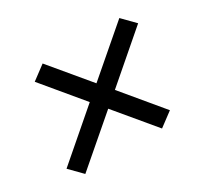

<svg xmlns="http://www.w3.org/2000/svg" viewBox="-104 -719 807 758"><g transform="rotate(-30 300.0 -340.0)"><path d="M88 -107 34 -162 245 -344 97 -522 160 -569 305 -395 512 -573 566 -518 355 -336 503 -158 440 -111 295 -285Z"/></g></svg>

Font: Iosevka Slab Extended Oblique
Style: Regular
Weight: 400
Width: 7
Italic angle: -9°
Monospace: yes
Designer: Belleve Invis
Foundry: Belleve Invis
Version: Version 11.1.0; ttfautohint (v1.8.3)